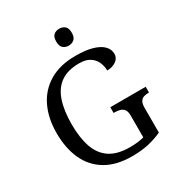

<svg xmlns="http://www.w3.org/2000/svg" viewBox="-213 -1068 1140 1221"><g transform="rotate(-30 357.0 -457.5)"><path d="M401 10Q285 10 208.5 -36Q132 -82 94.5 -164.5Q57 -247 57 -358Q57 -466 96.5 -548.5Q136 -631 214 -677.5Q292 -724 407 -724Q481 -724 530 -709.5Q579 -695 603.5 -669.5Q628 -644 628 -612Q628 -580 601 -561Q574 -542 535 -542Q535 -573 522.5 -602.5Q510 -632 481 -651.5Q452 -671 403 -671Q318 -671 266.5 -634.5Q215 -598 191.5 -528Q168 -458 168 -358Q168 -258 192.5 -188.5Q217 -119 271.5 -83Q326 -47 417 -47Q446 -47 473 -50Q500 -53 521 -59V-220Q521 -250 509.5 -264.5Q498 -279 479.5 -283.5Q461 -288 439 -288H435V-330H695V-288H691Q672 -288 656.5 -283Q641 -278 631.5 -263Q622 -248 622 -216V-36Q572 -13 519 -1.5Q466 10 401 10ZM403 -801Q379 -801 362.5 -815Q346 -829 346 -863Q346 -898 362.5 -911.5Q379 -925 403 -925Q426 -925 443 -911.5Q460 -898 460 -863Q460 -829 443 -815Q426 -801 403 -801Z"/></g></svg>

Font: Noto Serif Gurmukhi
Style: Regular
Weight: 400
Designer: Vaibhav Singh and the Monotype Design Team
Foundry: Monotype Imaging Inc.
Version: Version 2.003